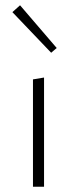

<svg xmlns="http://www.w3.org/2000/svg" viewBox="-20 -708 292 728"><path d="M105 -407 147 -414V0H105ZM27 -662 56 -688 195 -526 174 -508Z"/></svg>

Font: Ysabeau Light
Style: Regular
Weight: 300
Designer: Christian Thalmann (Catharsis Fonts)
Version: Version 0.003